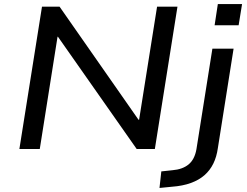

<svg xmlns="http://www.w3.org/2000/svg" viewBox="-20 -738 1224 951"><path d="M76 0 188 -705H275L666 -145H669L758 -705H859L747 0H657L267 -556H265L177 0ZM1043 -613 1059 -718H1179L1162 -613ZM770 193 779 111 835 105Q884 101 914 76.5Q944 52 953 1L1032 -497H1137L1059 -4Q1053 39 1036.5 72.5Q1020 106 992.5 130Q965 154 925 168.5Q885 183 831 187Z"/></svg>

Font: Nunito Sans 7pt SemiExpanded Medium
Style: Italic
Weight: 500
Width: 6
Italic angle: -9°
Designer: Vernon Adams
Foundry: Vernon Adams
Version: Version 3.101;gftools[0.9.27]